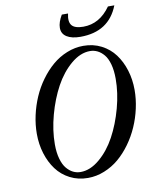

<svg xmlns="http://www.w3.org/2000/svg" viewBox="-94 -928 804 1011"><g transform="rotate(-10 308.0 -422.5)"><path d="M383.8 -725.6Q337.9 -725.6 311.3 -742.2Q284.7 -758.8 284.7 -790.5Q284.7 -820.3 307.1 -857.9H340.3Q330.6 -814.9 346.7 -795.2Q362.8 -775.4 408.2 -775.4Q495.6 -775.4 553.7 -857.9H587.9Q536.6 -725.6 383.8 -725.6ZM294.4 13.2Q241.7 13.2 198.5 -9Q155.3 -31.2 127.2 -69.1Q99.1 -106.9 83.7 -156.7Q68.4 -206.5 68.4 -262.2Q68.4 -310.5 79.3 -360.4Q90.3 -410.2 110.1 -455.8Q129.9 -501.5 159.2 -541.7Q188.5 -582 223.4 -611.8Q258.3 -641.6 301.3 -658.9Q344.2 -676.3 389.6 -676.3Q442.4 -676.3 485.6 -654.1Q528.8 -631.8 556.9 -594Q585 -556.2 600.3 -506.6Q615.7 -457 615.7 -400.9Q615.7 -352.5 604.7 -302.7Q593.8 -252.9 573.7 -207.3Q553.7 -161.6 524.4 -121.1Q495.1 -80.6 460.2 -51Q425.3 -21.5 382.3 -4.2Q339.4 13.2 294.4 13.2ZM261.2 -24.4Q313 -24.4 363 -66.7Q413.1 -108.9 448.5 -174.1Q483.9 -239.3 505.9 -320.1Q527.8 -400.9 527.8 -476.1Q527.8 -520.5 518.6 -554Q509.3 -587.4 493.4 -606.2Q477.5 -625 459 -634Q440.4 -643.1 419.4 -643.1Q367.7 -643.1 317.6 -600.8Q267.6 -558.6 231.9 -493.2Q196.3 -427.7 174.3 -346.9Q152.3 -266.1 152.3 -190.9Q152.3 -146.5 161.9 -113.3Q171.4 -80.1 187.3 -61.3Q203.1 -42.5 221.7 -33.4Q240.2 -24.4 261.2 -24.4Z"/></g></svg>

Font: Elstob Medium
Style: Italic
Weight: 500
Italic angle: -20°
Designer: Peter S. Baker
Version: Version 1.015